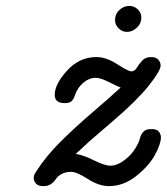

<svg xmlns="http://www.w3.org/2000/svg" viewBox="-20 -631 570 656"><path d="M105 -46.9Q135.7 -95.7 185.3 -145.3Q234.9 -194.8 299.3 -250Q363.8 -305.2 392.1 -332Q378.9 -336.9 351.1 -351.1Q323.2 -365.2 306.2 -365.2Q285.2 -365.2 265.6 -349.1Q246.1 -333 236.8 -308.1L234.9 -301.8Q232.9 -296.9 231.4 -294.4Q230 -292 226.6 -287.6Q223.1 -283.2 217.5 -281Q211.9 -278.8 204.1 -278.8H200.2Q167 -278.8 167 -307.1Q167 -343.3 209 -389.6Q251 -436 309.1 -436Q343.3 -436 380.6 -411.6Q418 -387.2 429 -387.2Q439.9 -387.2 447.5 -399.7Q455.1 -412.1 466.1 -424.1Q477.1 -436 495.1 -436H496.1Q513.2 -436 521 -427Q528.8 -418 528.8 -407.2Q528.8 -389.2 488.5 -338.6Q448.2 -288.1 370.1 -221.2L285.2 -147.9L238.8 -105Q262.7 -102.1 300.3 -83.5Q337.9 -64.9 356.9 -64.9Q381.8 -64.9 409.2 -86.9Q430.2 -104 442.6 -124.5Q455.1 -145 458 -158Q460.9 -170.9 469.5 -180.4Q478 -189.9 494.1 -189.9H499Q516.1 -189.9 522.9 -180.9Q529.8 -171.9 529.8 -162.1Q529.8 -139.2 509.3 -101.6Q488.8 -64 445.3 -29.5Q401.9 4.9 352.1 4.9Q317.9 4.9 280 -19.5Q242.2 -43.9 223.1 -43.9Q204.1 -43.9 190.4 -36.4Q176.8 -28.8 170.9 -19.3Q165 -9.8 154.5 -2.4Q144 4.9 128.9 4.9H127.9Q110.8 4.9 103 -3.7Q95.2 -12.2 95.2 -23.2Q95.2 -34.2 105 -46.9ZM373 -563Q373 -583 387.9 -596.9Q402.8 -610.8 421.9 -610.8Q438 -610.8 450.4 -599.4Q462.9 -587.9 462.9 -570.8Q462.9 -550.8 447.5 -536.4Q432.1 -522 414.1 -522Q397.9 -522 385.5 -533.9Q373 -545.9 373 -563Z"/></svg>

Font: CMU Typewriter Text
Style: Italic
Weight: 500
Italic angle: -14.04°
Version: Version 0.7.0